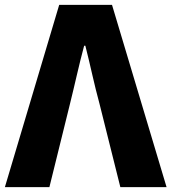

<svg xmlns="http://www.w3.org/2000/svg" viewBox="-29 -765 701 785"><path d="M-9 0H173L257 -340C277 -420 293 -496 315 -578H320C341 -496 356 -420 378 -340L463 0H652L429 -745H213Z"/></svg>

Font: Noto Sans CJK TC Black
Style: Regular
Weight: 900
Designer: Ryoko NISHIZUKA 西塚涼子 (kana, bopomofo & ideographs); Paul D. Hunt (Latin, Greek & Cyrillic); Sandoll Communications 산돌커뮤니
Foundry: Adobe
Version: Version 2.004;hotconv 1.0.118;makeotfexe 2.5.65603